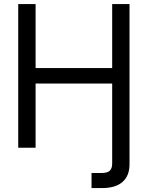

<svg xmlns="http://www.w3.org/2000/svg" viewBox="-20 -748 748 972"><path d="M443.4 204.1V127.9H492.2Q523.4 127.9 535.6 116.5Q547.9 105 547.9 79.1V-325.2H160.2V0H72.3V-727.5H160.2V-403.3H547.9V-727.5H635.7V83Q635.7 142.1 600.3 173.1Q564.9 204.1 497.1 204.1Z"/></svg>

Font: Inter Display
Style: Regular
Weight: 400
Designer: Rasmus Andersson
Foundry: rsms
Version: Version 4.000;git-37864ae